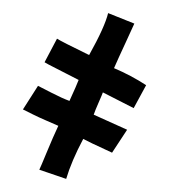

<svg xmlns="http://www.w3.org/2000/svg" viewBox="-20 -265 258 293"><path d="M203 -135 184 -100 137 -124Q136 -121 130.5 -108.5Q125 -96 123 -90L174 -67L151 -32Q114 -49 107 -53Q89 -19 81 8L40 -6Q42 -10 51.5 -33Q61 -56 69 -73Q60 -77 49.5 -81.5Q39 -86 29 -91Q19 -96 15 -98L38 -134Q42 -132 58.5 -123.5Q75 -115 86 -111Q97 -135 100 -143Q92 -147 80.5 -153Q69 -159 61 -163Q53 -167 48 -170L67 -206Q73 -202 116 -181Q140 -224 145 -245L185 -229Q182 -222 171.5 -199.5Q161 -177 154 -161Q180 -150 203 -135Z"/></svg>

Font: Oglavie Unicode
Style: Normal
Weight: 400
Version: Version 1.1